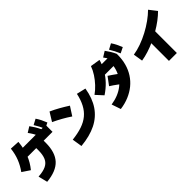

<svg xmlns="http://www.w3.org/2000/svg" viewBox="175 -1996 3169 3169"><g transform="rotate(-45 1760.0 -411.0)"><path d="M148.9 -141.1Q261.1 -147.8 328.3 -180Q395.6 -212.2 425 -278.3Q454.4 -344.4 454.4 -452.2V-593.3H627.8V-452.2Q627.8 -228.9 522.2 -115Q416.7 -1.1 188.9 20ZM0 -395.6Q63.3 -483.3 101.1 -578.9Q138.9 -674.4 152.2 -791.1L318.9 -782.2Q305.6 -635.6 260.6 -520Q215.6 -404.4 134.4 -305.6ZM187.8 -501.1V-662.2H834.4V-501.1ZM635.6 -604.4Q611.1 -654.4 587.2 -695Q563.3 -735.6 532.2 -777.8L628.9 -837.8Q658.9 -797.8 685 -755Q711.1 -712.2 734.4 -662.2ZM785.6 -621.1Q763.3 -672.2 741.7 -714.4Q720 -756.7 692.2 -800L790 -852.2Q818.9 -810 840.6 -766.7Q862.2 -723.3 883.3 -670Z M978.9 -173.3Q1111.1 -187.8 1209.4 -221.1Q1307.8 -254.4 1377.2 -312.2Q1446.7 -370 1492.2 -456.7Q1537.8 -543.3 1562.2 -660L1723.3 -622.2Q1691.1 -426.7 1602.2 -295.6Q1513.3 -164.4 1366.1 -91.1Q1218.9 -17.8 1006.7 2.2ZM1244.4 -450Q1172.2 -498.9 1096.7 -541.1Q1021.1 -583.3 942.2 -620L1036.7 -773.3Q1115.6 -737.8 1192.2 -694.4Q1268.9 -651.1 1343.3 -603.3Z M1843.3 -130Q1931.1 -143.3 2005 -173.3Q2078.9 -203.3 2136.7 -248.9Q2194.4 -294.4 2235.6 -355Q2276.7 -415.6 2298.3 -486.7Q2320 -557.8 2320 -641.1L2392.2 -556.7H2043.3V-716.7H2460L2494.4 -662.2V-641.1Q2494.4 -532.2 2468.3 -436.7Q2442.2 -341.1 2390.6 -261.1Q2338.9 -181.1 2265.6 -121.7Q2192.2 -62.2 2099.4 -23.3Q2006.7 15.6 1897.8 30ZM1755.6 -442.2Q1820 -487.8 1877.2 -548.9Q1934.4 -610 1979.4 -678.9Q2024.4 -747.8 2050 -820L2222.2 -792.2Q2195.6 -694.4 2146.1 -609.4Q2096.7 -524.4 2028.3 -452.8Q1960 -381.1 1867.8 -320ZM2298.9 -172.2Q2217.8 -237.8 2150.6 -288.3Q2083.3 -338.9 2026.7 -373.3L2130 -512.2Q2200 -466.7 2268.9 -416.1Q2337.8 -365.6 2401.1 -311.1ZM2395.6 -604.4Q2371.1 -654.4 2347.2 -695Q2323.3 -735.6 2292.2 -777.8L2388.9 -837.8Q2418.9 -797.8 2445 -755Q2471.1 -712.2 2494.4 -662.2ZM2545.6 -621.1Q2523.3 -672.2 2501.7 -714.4Q2480 -756.7 2452.2 -800L2550 -852.2Q2578.9 -810 2600.6 -766.7Q2622.2 -723.3 2643.3 -670Z M2684.4 -452.2Q2772.2 -465.6 2867.2 -499.4Q2962.2 -533.3 3055.6 -582.8Q3148.9 -632.2 3231.1 -691.1Q3313.3 -750 3374.4 -811.1L3476.7 -680Q3422.2 -625.6 3352.8 -573.3Q3283.3 -521.1 3203.9 -475Q3124.4 -428.9 3040.6 -390.6Q2956.7 -352.2 2872.8 -325.6Q2788.9 -298.9 2711.1 -286.7ZM3021.1 30V-513.3H3205.6V30Z"/></g></svg>

Font: Paperlogy 9 Black
Style: Regular
Weight: 900
Designer: redesigned by Lee Juim, glyphs from Gmarket Sans & Montserrat
Foundry: PT&
Version: Version 1.001